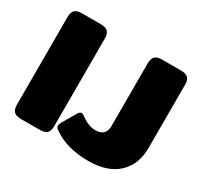

<svg xmlns="http://www.w3.org/2000/svg" viewBox="-146 -867 1117 1070"><g transform="rotate(30 413.0 -332.5)"><path d="M35 -57V-623Q35 -652 48.5 -666Q62 -680 95 -680H214Q248 -680 261.5 -666.5Q275 -653 275 -623V-57Q275 -28 261.5 -14Q248 0 214 0H95Q62 0 48.5 -14Q35 -28 35 -57ZM303 -51Q291 -60 291 -71Q291 -80 300 -96L350 -182Q360 -198 371 -198Q378 -198 391 -189Q439 -153 483 -153Q551 -153 551 -218V-623Q551 -652 564.5 -666Q578 -680 611 -680H730Q764 -680 777.5 -666.5Q791 -653 791 -623V-216Q791 -110 725 -47.5Q659 15 535 15Q393 15 303 -51Z"/></g></svg>

Font: Mitr
Style: Bold
Weight: 700
Designer: Thanarat Vachiruckul
Foundry: Cadson Demak
Version: Version 1.002